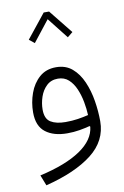

<svg xmlns="http://www.w3.org/2000/svg" viewBox="-99 -711 665 1029"><g transform="rotate(-10 233.5 -196.5)"><path d="M214.4 -654.3H243.7L347.7 -524.4L318.8 -501L229 -615.2L139.2 -501L110.4 -524.4ZM354 -8.3 351.1 -12.2Q325.2 -5.4 293.9 0Q262.7 5.4 227.1 5.4Q153.3 5.4 109.4 -28.3Q65.4 -62 65.4 -136.2Q65.4 -190.4 83.3 -240.2Q101.1 -290 137.2 -322Q173.3 -354 228 -354Q280.3 -354 315.4 -324Q350.6 -293.9 371.8 -245.1Q393.1 -196.3 402.3 -139.2Q411.6 -82 411.6 -27.8Q411.6 78.6 320.8 149.2Q230 219.7 67.9 260.3L45.4 202.6Q188 170.4 267.3 116.7Q346.7 63 354 -8.3ZM353 -71.8Q351.6 -106 344.5 -144Q337.4 -182.1 323 -215.8Q308.6 -249.5 285.2 -270.8Q261.7 -292 227.1 -292Q189.9 -292 165.8 -269Q141.6 -246.1 129.9 -211.7Q118.2 -177.2 118.2 -142.1Q118.2 -92.3 147.9 -74Q177.7 -55.7 228.5 -55.7Q264.2 -55.7 295.7 -60.5Q327.1 -65.4 353 -71.8Z"/></g></svg>

Font: Estedad-FD Light
Style: Regular
Weight: 300
Designer: Amin Abedi
Version: Version 7.3